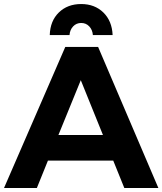

<svg xmlns="http://www.w3.org/2000/svg" viewBox="-23 -933 806 953"><path d="M594 0 539 -136H215L160 0H-3L301 -700H464L763 0ZM267 -263H488L378 -535ZM224 -759Q226 -829 269 -871Q312 -913 380 -913Q447 -913 490 -871Q533 -829 536 -759H438Q436 -785 420 -802Q404 -819 380 -819Q356 -819 340 -802Q324 -785 322 -759Z"/></svg>

Font: Argentum Sans SemiBold
Style: Regular
Weight: 600
Designer: Julieta Ulanovsky (Modified by Cristiano Sobral)
Foundry: Julieta Ulanovsky
Version: Version 5.001;November 22, 2018;FontCreator 11.5.0.2425 64-b